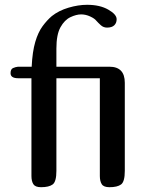

<svg xmlns="http://www.w3.org/2000/svg" viewBox="-20 -780 625 800"><path d="M24 -475Q24 -492 34.5 -496.5Q45 -501 55 -502H112Q115 -565 127 -605.5Q139 -646 157.5 -671Q176 -696 196 -713Q225 -736 265.5 -748Q306 -760 343 -760Q396 -760 431 -740Q466 -720 466 -700Q466 -684 456 -674.5Q446 -665 426 -665Q411 -665 400 -675Q389 -685 381 -694Q374 -703 355.5 -711.5Q337 -720 318 -720Q298 -720 273.5 -708.5Q249 -697 232 -666.5Q215 -636 215 -578V-502H436Q500 -502 500 -435V-68Q500 -23 484.5 -11.5Q469 0 436 0Q412 0 404 -12.5Q396 -25 396 -47V-454H215V-68Q215 -23 199.5 -11.5Q184 0 151 0Q127 0 119 -12.5Q111 -25 111 -47V-454H56Q24 -454 24 -475Z"/></svg>

Font: Marmelad
Style: Regular
Weight: 400
Designer: Manvel Shmavonyan
Foundry: Cyreal
Version: Version 1.110; ttfautohint (v1.8.4.7-5d5b)